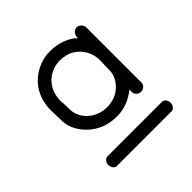

<svg xmlns="http://www.w3.org/2000/svg" viewBox="-102 -539 484 484"><g transform="rotate(-45 140.0 -297.0)"><path d="M247.4 -169H52.6C45.1 -169 39 -161.4 39 -152C39 -142.6 45.1 -135 52.6 -135H247.4C254.9 -135 261 -142.6 261 -152C261 -161.4 254.9 -169 247.4 -169ZM137 -459C105 -459 73 -443 54 -417C40 -398 34 -375 34 -352C34 -340 35 -327 35 -315C35 -281 60 -249 91 -234C107 -226 125 -223 142 -223C167 -223 192 -233 211 -249C211 -243 210 -235 215 -230C218 -226 223 -224 228 -224C233 -224 238 -226 242 -231C245 -234 245 -239 245 -244V-437C245 -446 236 -454 228 -454C226 -454 225 -454 223 -453C215 -451 211 -442 211 -434C211 -430 206 -437 205 -438C186 -452 162 -459 138 -459ZM137 -425C152 -425 167 -422 179 -414C199 -401 211 -378 211 -354C211 -343 210 -331 210 -319C210 -294 191 -271 168 -262C159 -259 150 -257 140 -257C136 -257 131 -258 127 -258C102 -262 80 -279 72 -303C69 -312 69 -323 69 -333C69 -346 68 -345 68 -351C68 -360 69 -368 72 -377C79 -401 101 -420 127 -424C130 -424 134 -425 137 -425Z"/></g></svg>

Font: LetsTrace
Style: basic
Weight: 500
Version: Version 002.000